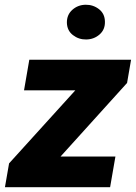

<svg xmlns="http://www.w3.org/2000/svg" viewBox="-40 -776 563 796"><path d="M438.5 -127 416.5 0H18.6L40.5 -127ZM486.8 -432.1 96.2 0H-19.5L-2.4 -98.6L387.2 -528.3H503.4ZM450.7 -528.3 428.7 -401.4H59.6L81.5 -528.3ZM237.3 -681.6Q236.8 -714.8 260 -735.4Q283.2 -755.9 314.9 -756.3Q346.2 -756.8 370.4 -738Q394.5 -719.2 395 -686.5Q396 -653.3 372.8 -633.1Q349.6 -612.8 317.4 -612.3Q286.6 -611.8 262.5 -630.4Q238.3 -648.9 237.3 -681.6Z"/></svg>

Font: Roboto Black
Style: Italic
Weight: 900
Italic angle: -12°
Designer: Christian Robertson
Foundry: Google
Version: Version 3.0; 2020